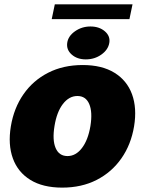

<svg xmlns="http://www.w3.org/2000/svg" viewBox="-20 -851 665 881"><path d="M265.6 9.9Q176.8 9.9 119.5 -25.4Q62.1 -60.7 39.1 -124.1Q16 -187.5 29.8 -271.3Q43.7 -355.1 87.7 -418.5Q131.7 -481.9 201 -517.2Q270.2 -552.6 359.4 -552.6Q447.8 -552.6 505.1 -517.2Q562.5 -481.9 585.8 -418.5Q609 -355.1 595.2 -271.3Q581.3 -187.5 536.9 -124.1Q492.5 -60.7 423.5 -25.4Q354.4 9.9 265.6 9.9ZM289.8 -134.9Q327.8 -134.9 356 -171.7Q384.2 -208.5 394.9 -272.7Q405.2 -337 389.4 -373.8Q373.6 -410.5 335.2 -410.5Q296.9 -410.5 268.6 -373.8Q240.4 -337 230.1 -272.7Q219.5 -208.5 235.3 -171.7Q251.1 -134.9 289.8 -134.9ZM373.6 -578.5Q334.2 -578.5 309.1 -600.6Q284.1 -622.7 288.4 -654Q292.6 -685.3 324 -707.4Q355.5 -729.5 394.9 -729.5Q435.4 -729.5 461.1 -707.4Q486.9 -685.3 481.5 -654Q476.2 -622.7 445.1 -600.6Q414.1 -578.5 373.6 -578.5ZM588.1 -831.1 573.9 -763.1H217.3L231.5 -831.1Z"/></svg>

Font: Inter UI Black
Style: Italic
Weight: 900
Italic angle: -9.39999°
Designer: Rasmus Andersson
Foundry: rsms
Version: 3.2;8d6f07862